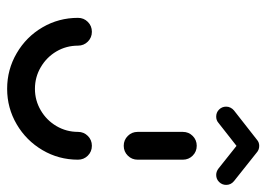

<svg xmlns="http://www.w3.org/2000/svg" viewBox="-122 -608 732 527"><g transform="rotate(90 243.5 -344.0)"><path d="M379.6 -230.7Q395.6 -230.7 406.7 -219.6Q417.8 -208.5 417.8 -192.6Q417.8 -139.6 391.5 -95Q365.2 -50.4 320.6 -24.3Q275.9 1.9 223.3 1.9Q170.4 1.9 125.6 -24.3Q80.7 -50.4 54.6 -95Q28.5 -139.6 28.5 -192.6Q28.5 -208.5 39.6 -219.6Q50.7 -230.7 66.7 -230.7Q82.6 -230.7 93.7 -219.6Q104.8 -208.5 104.8 -192.6Q104.8 -160.4 120.7 -133.3Q136.7 -106.3 163.9 -90.4Q191.1 -74.4 223.3 -74.4Q255.2 -74.4 282.4 -90.4Q309.6 -106.3 325.6 -133.5Q341.5 -160.7 341.5 -192.6Q341.5 -208.5 352.6 -219.6Q363.7 -230.7 379.6 -230.7ZM379.6 -318.1Q363.7 -318.1 352.6 -329.3Q341.5 -340.4 341.5 -356.3V-480.4Q341.5 -496.3 352.6 -507.4Q363.7 -518.5 379.6 -518.5Q395.6 -518.5 406.7 -507.4Q417.8 -496.3 417.8 -480.4V-356.3Q417.8 -340.4 406.7 -329.3Q395.6 -318.1 379.6 -318.1ZM380 -690Q391.5 -690 399.4 -682Q407.4 -674.1 407.4 -662.6Q407.4 -656.3 404.6 -650.7Q401.9 -645.2 397 -641.1L316.7 -578.1Q309.6 -571.9 299.6 -571.9Q288.1 -571.9 280.2 -579.8Q272.2 -587.8 272.2 -599.3Q272.2 -605.6 275 -611.1Q277.8 -616.7 282.6 -620.7L363 -683.7Q370 -690 380 -690ZM397 -684.1 476.7 -620.7Q487 -612.2 487 -599.3Q487 -588.1 479.1 -580Q471.1 -571.9 459.6 -571.9Q450.4 -571.9 442.2 -578.1L363 -641.1Z"/></g></svg>

Font: 26F Galaxy Sans
Style: Bold
Weight: 700
Designer: C₂₉H₂₅N₃O₅
Version: Version 1.100